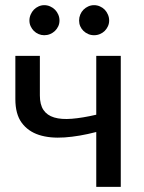

<svg xmlns="http://www.w3.org/2000/svg" viewBox="-20 -724 557 744"><path d="M39.5 0ZM448 0H353V-212.5Q287.5 -195.5 230.5 -191.5Q173.5 -187.5 131 -201.2Q88.5 -215 64 -248.5Q39.5 -282 39.5 -340V-507.5H134.5V-354Q134.5 -318.5 148.5 -297.8Q162.5 -277 190 -268.8Q217.5 -260.5 258.2 -263.8Q299 -267 353 -279.5V-507.5H448ZM210.5 -644.5Q210.5 -632.5 205.8 -622.2Q201 -612 193 -604.2Q185 -596.5 174.2 -592Q163.5 -587.5 151.5 -587.5Q140 -587.5 129.5 -592Q119 -596.5 111.2 -604.2Q103.5 -612 98.8 -622.2Q94 -632.5 94 -644.5Q94 -656.5 98.8 -667.5Q103.5 -678.5 111.2 -686.5Q119 -694.5 129.5 -699.2Q140 -704 151.5 -704Q163.5 -704 174.2 -699.2Q185 -694.5 193 -686.5Q201 -678.5 205.8 -667.5Q210.5 -656.5 210.5 -644.5ZM403 -644.5Q403 -632.5 398.2 -622.2Q393.5 -612 385.8 -604.2Q378 -596.5 367.2 -592Q356.5 -587.5 344.5 -587.5Q332.5 -587.5 322 -592Q311.5 -596.5 303.5 -604.2Q295.5 -612 291 -622.2Q286.5 -632.5 286.5 -644.5Q286.5 -656.5 291 -667.5Q295.5 -678.5 303.5 -686.5Q311.5 -694.5 322 -699.2Q332.5 -704 344.5 -704Q356.5 -704 367.2 -699.2Q378 -694.5 385.8 -686.5Q393.5 -678.5 398.2 -667.5Q403 -656.5 403 -644.5Z"/></svg>

Font: Lato Medium
Style: Regular
Weight: 500
Designer: Lukasz Dziedzic
Foundry: tyPoland Lukasz Dziedzic
Version: Version 2.006; 2014-01-15